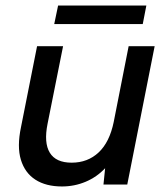

<svg xmlns="http://www.w3.org/2000/svg" viewBox="-20 -667 601 694"><path d="M440 0H354L360 -59Q330 -27 289.5 -10Q249 7 204 7Q146 7 108 -17.5Q70 -42 55.5 -89.5Q41 -137 56 -208L114 -500H208L152 -220Q138 -151 160 -115Q182 -79 239 -79Q297 -79 336.5 -116Q376 -153 391 -226L445 -500H539ZM190 -647H509L496 -580H176Z"/></svg>

Font: Albert Sans Medium
Style: Italic
Weight: 500
Italic angle: -11.25°
Designer: Andreas Rasmussen
Foundry: a.Foundry
Version: Version 1.025